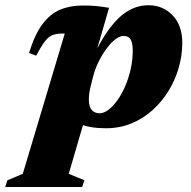

<svg xmlns="http://www.w3.org/2000/svg" viewBox="-100 -486 746 750"><path d="M256.5 -158.5Q251.5 -139.5 249.2 -124.5Q247 -109.5 247 -97.5Q247 -70 258 -56.8Q269 -43.5 289.5 -43.5Q305.5 -43.5 323.5 -57Q341.5 -70.5 358.5 -94.2Q375.5 -118 389 -149.2Q402.5 -180.5 410.5 -216Q418.5 -251.5 418.5 -288Q418.5 -316.5 410.8 -331Q403 -345.5 382.5 -345.5Q370 -345.5 356 -336.2Q342 -327 328 -311Q314 -295 301.2 -274.2Q288.5 -253.5 278.5 -230.5Q268.5 -207.5 263 -184.5ZM157.5 -51.5H240L168.5 193L229.5 218L221 244.5H-79.5L-71.5 218.5L-11 193L153 -355Q151 -355 149.2 -355Q147.5 -355 145 -355Q122.5 -355 106.8 -349.5Q91 -344 76.2 -325.5Q61.5 -307 41.5 -268.5L13.5 -279Q35.5 -351 65.5 -391.2Q95.5 -431.5 134.5 -448Q173.5 -464.5 221.5 -464.5Q253 -464.5 274.5 -462.5Q296 -460.5 326 -455.5L269.5 -261L260 -257Q294.5 -330.5 329 -376.2Q363.5 -422 400.8 -443.8Q438 -465.5 480 -465.5Q536.5 -465.5 574.2 -426.2Q612 -387 612 -318.5Q612 -269 598 -220.8Q584 -172.5 557.8 -130Q531.5 -87.5 494.8 -54.8Q458 -22 412.5 -3.5Q367 15 314 15Q252 15 211.5 -1.8Q171 -18.5 157.5 -51.5Z"/></svg>

Font: Newsreader 16pt 16pt ExtraBold
Style: Italic
Weight: 800
Italic angle: -17°
Version: Version 1.003